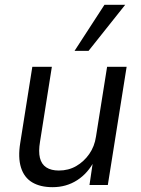

<svg xmlns="http://www.w3.org/2000/svg" viewBox="-20 -767 583 796"><path d="M198 9Q147 9 113.5 -11Q80 -31 67 -72.5Q54 -114 64 -175L114 -490H195L146 -180Q139 -139 145.5 -112.5Q152 -86 172 -73Q192 -60 224 -60Q264 -60 296 -78.5Q328 -97 350 -128.5Q372 -160 378 -201L424 -490H505L427 0H351L366 -102H372Q345 -49 300 -20Q255 9 198 9ZM289 -556 413 -747H499L347 -556Z"/></svg>

Font: Nunito Sans 10pt SemiCondensed
Style: Italic
Weight: 400
Width: 4
Italic angle: -9°
Designer: Vernon Adams
Foundry: Vernon Adams
Version: Version 3.101;gftools[0.9.27]